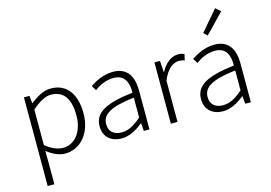

<svg xmlns="http://www.w3.org/2000/svg" viewBox="-130 -1108 2277 1613"><g transform="rotate(-15 1008.5 -301.5)"><path d="M100 238H158V46L157 -52C211 -10 264 13 314 13C439 13 549 -93 549 -275C549 -439 477 -547 335 -547C270 -547 209 -508 157 -468H155L148 -533H100ZM309 -38C270 -38 215 -55 158 -103V-411C220 -466 273 -496 324 -496C443 -496 487 -403 487 -275C487 -132 413 -38 309 -38Z M806 13C874 13 938 -24 992 -68H994L1000 0H1049V-338C1049 -456 1004 -547 877 -547C790 -547 716 -505 675 -477L701 -435C738 -463 799 -496 869 -496C970 -496 993 -414 991 -335C756 -308 651 -252 651 -134C651 -35 720 13 806 13ZM818 -36C759 -36 709 -64 709 -137C709 -219 781 -268 991 -292V-119C928 -64 877 -36 818 -36Z M1235 0H1293V-358C1332 -457 1389 -492 1436 -492C1457 -492 1467 -490 1485 -483L1497 -535C1480 -544 1464 -547 1443 -547C1381 -547 1328 -501 1292 -434H1290L1283 -533H1235Z M1688 13C1756 13 1820 -24 1874 -68H1876L1882 0H1931V-338C1931 -456 1886 -547 1759 -547C1672 -547 1598 -505 1557 -477L1583 -435C1620 -463 1681 -496 1751 -496C1852 -496 1875 -414 1873 -335C1638 -308 1533 -252 1533 -134C1533 -35 1602 13 1688 13ZM1700 -36C1641 -36 1591 -64 1591 -137C1591 -219 1663 -268 1873 -292V-119C1810 -64 1759 -36 1700 -36ZM1726 -635 1888 -803 1845 -841 1695 -665Z"/></g></svg>

Font: Noto Sans CJK KR Light
Style: Regular
Weight: 300
Designer: Ryoko NISHIZUKA (kana & ideographs); Paul D. Hunt (Latin, Greek & Cyrillic); Wenlong ZHANG (bopomofo); Sandoll Communica
Foundry: Adobe Systems Incorporated
Version: Version 1.004;PS 1.004;hotconv 1.0.82;makeotf.lib2.5.63406